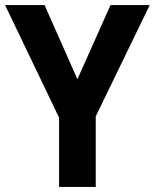

<svg xmlns="http://www.w3.org/2000/svg" viewBox="-20 -734 608 754"><path d="M284 -423 414 -714H568L356 -277V0H212V-272L0 -714H155Z"/></svg>

Font: Noto Sans Tamil SemiCondensed
Style: Bold
Weight: 700
Width: 4
Designer: Jelle Bosma - Monotype Design Team
Foundry: Monotype Imaging Inc.
Version: Version 2.004; ttfautohint (v1.8.4.7-5d5b)